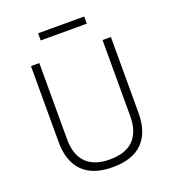

<svg xmlns="http://www.w3.org/2000/svg" viewBox="-166 -1065 1097 1210"><g transform="rotate(-20 383.0 -460.0)"><path d="M115 0ZM115 -248V-758H171V-248Q171 -143 224.5 -89Q278 -35 383 -35Q488 -35 541.5 -89Q595 -143 595 -248V-758H651V-248Q651 -121 584.5 -52Q518 17 383 17Q249 17 182 -52Q115 -121 115 -248ZM228 -937H537V-889H228Z"/></g></svg>

Font: Biryani ExtraLight
Style: Regular
Weight: 275
Designer: Dan Reynolds and Mathieu Reguer
Foundry: Dan Reynolds and Mathieu Reguer
Version: Version 1.004; ttfautohint (v1.1) -l 5 -r 5 -G 72 -x 0 -D la